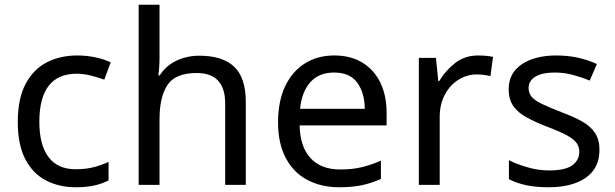

<svg xmlns="http://www.w3.org/2000/svg" viewBox="-20 -780 2594 810"><path d="M300 10Q229 10 173.5 -19Q118 -48 86.5 -109Q55 -170 55 -265Q55 -364 88 -426Q121 -488 177.5 -517Q234 -546 306 -546Q347 -546 385 -537.5Q423 -529 447 -517L420 -444Q396 -453 364 -461Q332 -469 304 -469Q146 -469 146 -266Q146 -169 184.5 -117.5Q223 -66 299 -66Q343 -66 376.5 -75Q410 -84 438 -97V-19Q411 -5 378.5 2.5Q346 10 300 10Z M653 -537Q653 -497 648 -462H654Q680 -503 724.5 -524Q769 -545 821 -545Q919 -545 968 -498.5Q1017 -452 1017 -349V0H930V-343Q930 -472 810 -472Q720 -472 686.5 -421.5Q653 -371 653 -277V0H565V-760H653Z M1390 -546Q1459 -546 1508.5 -516Q1558 -486 1584.5 -431.5Q1611 -377 1611 -304V-251H1244Q1246 -160 1290.5 -112.5Q1335 -65 1415 -65Q1466 -65 1505.5 -74.5Q1545 -84 1587 -102V-25Q1546 -7 1506 1.5Q1466 10 1411 10Q1335 10 1276.5 -21Q1218 -52 1185.5 -113.5Q1153 -175 1153 -264Q1153 -352 1182.5 -415Q1212 -478 1265.5 -512Q1319 -546 1390 -546ZM1389 -474Q1326 -474 1289.5 -433.5Q1253 -393 1246 -321H1519Q1518 -389 1487 -431.5Q1456 -474 1389 -474Z M1997 -546Q2012 -546 2029.5 -544.5Q2047 -543 2060 -540L2049 -459Q2036 -462 2020.5 -464Q2005 -466 1991 -466Q1950 -466 1914 -443.5Q1878 -421 1856.5 -380.5Q1835 -340 1835 -286V0H1747V-536H1819L1829 -438H1833Q1859 -482 1900 -514Q1941 -546 1997 -546Z M2509 -148Q2509 -70 2451 -30Q2393 10 2295 10Q2239 10 2198.5 1Q2158 -8 2127 -24V-104Q2159 -88 2204.5 -74.5Q2250 -61 2297 -61Q2364 -61 2394 -82.5Q2424 -104 2424 -140Q2424 -160 2413 -176Q2402 -192 2373.5 -208Q2345 -224 2292 -244Q2240 -264 2203 -284Q2166 -304 2146 -332Q2126 -360 2126 -404Q2126 -472 2181.5 -509Q2237 -546 2327 -546Q2376 -546 2418.5 -536.5Q2461 -527 2498 -510L2468 -440Q2434 -454 2397 -464Q2360 -474 2321 -474Q2267 -474 2238.5 -456.5Q2210 -439 2210 -409Q2210 -387 2223 -371.5Q2236 -356 2266.5 -341.5Q2297 -327 2348 -307Q2399 -288 2435 -268Q2471 -248 2490 -219.5Q2509 -191 2509 -148Z"/></svg>

Font: Noto Sans Glagolitic
Style: Regular
Weight: 400
Designer: Monotype Design Team
Foundry: Monotype Imaging Inc.
Version: Version 2.004; ttfautohint (v1.8.4.7-5d5b)